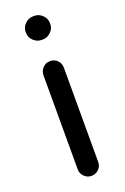

<svg xmlns="http://www.w3.org/2000/svg" viewBox="-140 -779 522 802"><g transform="rotate(-20 121.5 -378.0)"><path d="M119 -628Q99 -628 83.5 -643Q68 -658 68 -678V-682Q68 -703 83.5 -718Q99 -733 119 -733H125Q145 -733 160.5 -718Q176 -703 176 -682V-678Q176 -658 160.5 -643Q145 -628 125 -628ZM121 -23Q103 -23 89.5 -36.5Q76 -50 76 -68V-487Q76 -505 89 -519Q102 -533 121 -533Q141 -533 154 -520Q167 -507 167 -487V-68Q167 -49 153.5 -36Q140 -23 121 -23Z"/></g></svg>

Font: Huninn
Style: Regular
Weight: 400
Designer: justfont
Foundry: justfont
Version: Version 1.003